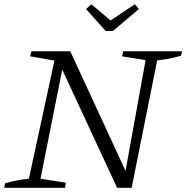

<svg xmlns="http://www.w3.org/2000/svg" viewBox="-26 -890 883 910"><path d="M558 -647H837L832 -626Q774 -609 719 -604L598 0H529L269 -560L166 -43L286 -24L282 0H-6L-2 -21Q56 -38 111 -43L232 -603L117 -623L123 -647H307L569 -80L664 -605L553 -623ZM475 -743 382 -847 407 -870 498 -793 613 -870 632 -847 509 -743Z"/></svg>

Font: Piazzolla Light
Style: Italic
Weight: 300
Italic angle: -11.3°
Designer: Juan Pablo del Peral
Foundry: Huerta Tipografica
Version: Version 1.330